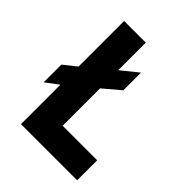

<svg xmlns="http://www.w3.org/2000/svg" viewBox="-226 -941 1078 1078"><g transform="rotate(45 312.5 -402.5)"><path d="M127 -306V6L128 7H572L573 6V-151L572 -152H299V-449L396 -531L399 -534V-674L299 -593V-811L298 -812H128L127 -811V-450L54 -392L51 -389V-249Z"/></g></svg>

Font: Hussar Woodtype
Style: SeBd
Weight: 900
Foundry: Cannot Into Space Fonts
Version: Version 1.07